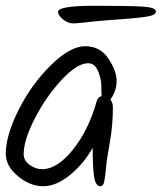

<svg xmlns="http://www.w3.org/2000/svg" viewBox="-20 -662 560 665"><path d="M181 -621Q181 -642 307.5 -642Q434 -642 477 -639Q520 -636 520 -622Q520 -610 491.5 -605Q463 -600 400.5 -595.5Q338 -591 308 -588Q251 -581 233 -581Q215 -581 198 -595Q181 -609 181 -621ZM362 -317Q371 -307 371 -291Q371 -227 360.5 -170Q350 -113 347 -79Q344 -45 340.5 -31Q337 -17 328 -17Q311 -17 306 -49.5Q301 -82 301 -150Q270 -95 222.5 -56Q175 -17 129.5 -17Q84 -17 42 -52Q0 -87 0 -129Q0 -193 44.5 -281.5Q89 -370 156 -436Q223 -502 275 -502Q327 -502 355.5 -459Q384 -416 384 -381.5Q384 -347 362 -317ZM332 -329Q331 -336 331 -362.5Q331 -389 319.5 -416Q308 -443 285 -443Q247 -443 193.5 -385.5Q140 -328 101 -252.5Q62 -177 62 -128Q62 -106 82.5 -91Q103 -76 126 -76Q178 -76 232 -143Q286 -210 314 -308Q317 -325 332 -329Z"/></svg>

Font: Kalam Light
Style: Regular
Weight: 300
Version: Version 2.001;PS 1.0;hotconv 1.0.79;makeotf.lib2.5.61930; tt